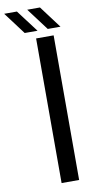

<svg xmlns="http://www.w3.org/2000/svg" viewBox="-194 -1004 512 1046"><g transform="rotate(-10 61.5 -481.0)"><path d="M58 0V-800H155V0ZM2 -840 -90 -962.5H-19.5L73 -840ZM129.5 -840 37.5 -962.5H108L200 -840Z"/></g></svg>

Font: Big Shoulders Stencil Text SemiBold
Style: Regular
Weight: 600
Designer: Patric King
Foundry: XO Type Co
Version: Version 1.000